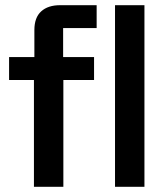

<svg xmlns="http://www.w3.org/2000/svg" viewBox="-20 -720 642 740"><path d="M110.8 0V-411.7H15V-500H112.5V-604.2Q112.5 -652.5 138.8 -676.2Q165 -700 211.7 -700H352.5V-611.7H223.3V-500H342.5V-411.7H224.2V0ZM423.3 0V-700H536.7V0Z"/></svg>

Font: Funnel Display Medium
Style: Regular
Weight: 500
Designer: NORD ID, Kristian Moeller
Foundry: Dicotype
Version: Version 1.000